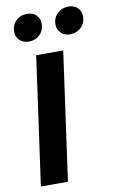

<svg xmlns="http://www.w3.org/2000/svg" viewBox="-100 -969 612 1021"><g transform="rotate(-10 206.5 -458.5)"><path d="M106 -770Q75.7 -770 56.9 -788.6Q38.1 -807.1 38.1 -835.9Q38.1 -871.1 62 -894Q85.9 -917 122.1 -917Q152.8 -917 171.4 -898.9Q189.9 -880.9 189.9 -852.1Q189.9 -816.9 166 -793.5Q142.1 -770 106 -770ZM329.1 -770Q298.8 -770 280 -788.6Q261.2 -807.1 261.2 -835.9Q261.2 -870.6 285.4 -893.8Q309.6 -917 345.2 -917Q376 -917 394.5 -898.9Q413.1 -880.9 413.1 -852.1Q413.1 -816.9 389.2 -793.5Q365.2 -770 329.1 -770ZM277.8 -691.9 181.2 0H35.2L131.8 -691.9Z"/></g></svg>

Font: FiraGO SemiBold
Style: Italic
Weight: 600
Italic angle: -8°
Designer: bBox Type GmbH
Foundry: bBox Type GmbH
Version: Version 1.001;PS 001.001;hotconv 1.0.88;makeotf.lib2.5.64775